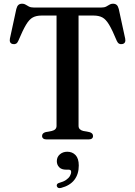

<svg xmlns="http://www.w3.org/2000/svg" viewBox="-20 -740 717 1019"><path d="M160.2 -700H516.8Q533.8 -700 543.6 -705.2Q553.4 -710.4 561.2 -715.3Q568.9 -720.3 578.9 -720.3Q592 -720.3 599.2 -713.9Q606.4 -707.6 610.3 -692.5L644.4 -535Q646.9 -523.1 643 -515.5Q639 -508 629 -506.2Q619.6 -504.2 612.3 -508Q605 -511.9 600.1 -522.6Q576.3 -580.1 559.1 -608.8Q541.8 -637.6 523.2 -647.5Q504.5 -657.5 475.8 -657.5H396.9V-72Q396.9 -61.3 403.4 -54.6Q409.9 -47.9 421.8 -45L454.6 -38.9Q473.7 -33.7 473.7 -18.4Q473.7 0 449 0H228Q215.3 0 209.3 -5.1Q203.3 -10.1 203.3 -18.4Q203.3 -33.7 222.4 -38.9L255.2 -45Q267.3 -47.9 273.7 -54.6Q280.1 -61.3 280.1 -72V-657.5H201.2Q173 -657.5 154.3 -647.5Q135.5 -637.6 118.3 -608.8Q101 -580.1 76.9 -522.6Q72.3 -511.9 64.9 -508Q57.4 -504.2 48 -506.2Q38.2 -508 34.2 -515.5Q30.3 -523.1 32.6 -535L66.7 -692.5Q70.6 -707.6 77.8 -713.9Q85 -720.3 98.1 -720.3Q108.4 -720.3 116 -715.3Q123.6 -710.4 133.6 -705.2Q143.5 -700 160.2 -700ZM330.9 160.5Q306.5 160.5 294.1 147.5Q281.6 134.5 281.6 115.4Q281.6 93.1 297.7 79.2Q313.7 65.3 337.1 65.3Q363.9 65.3 381 83.2Q398.1 101.2 398.1 138.5Q398.1 184.3 374.5 214.8Q350.9 245.2 304.2 257.3Q294.8 259.6 289.2 257.1Q283.6 254.5 281.7 248.2Q279.8 242.4 283.1 237.4Q286.3 232.3 295 230.3Q316.8 224.4 330.6 215Q344.3 205.6 351 194.2Q357.6 182.8 357.6 172Q357.6 160.5 344.6 160.5Z"/></svg>

Font: Fraunces
Style: Regular
Weight: 900
Version: Version 1.000;[b76b70a41]